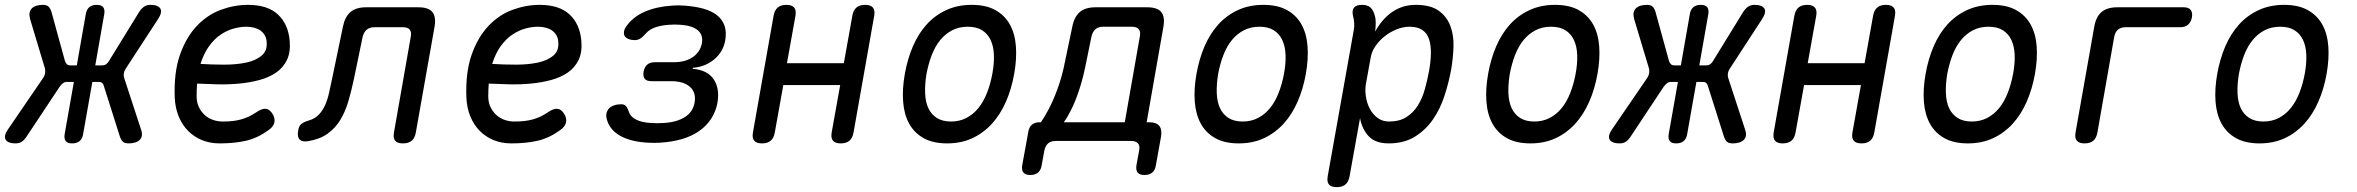

<svg xmlns="http://www.w3.org/2000/svg" viewBox="-79 -580 9699 790"><path d="M31 -19Q22 -5 11.5 2.5Q1 10 -15 10Q-46 10 -55.5 -5Q-65 -20 -46 -48L99 -260Q105 -269 106.5 -279Q108 -289 106 -298L45 -501Q37 -530 51.5 -545Q66 -560 98 -560Q114 -560 121.5 -552Q129 -544 133 -530L188 -330Q191 -321 196 -316Q201 -311 211 -311H237L274 -522Q277 -541 288.5 -550.5Q300 -560 319 -560Q338 -560 345.5 -550.5Q353 -541 350 -522L313 -311H341Q351 -311 358 -316Q365 -321 370 -330L493 -530Q502 -544 513 -552Q524 -560 540 -560Q571 -560 580.5 -545Q590 -530 571 -501L438 -297Q432 -288 430.5 -278Q429 -268 432 -259L501 -48Q511 -20 496.5 -5Q482 10 450 10Q434 10 426.5 3Q419 -4 414 -19L349 -224Q347 -233 342 -238Q337 -243 327 -243H301L263 -28Q260 -9 248.5 0.5Q237 10 218 10Q199 10 191.5 0.5Q184 -9 187 -28L225 -243H197Q187 -243 180.5 -238Q174 -233 167 -224Z M1040 -115Q1054 -95 1050 -76.5Q1046 -58 1025 -44Q981 -12 933.5 -1Q886 10 825 10Q785 10 752 -3.5Q719 -17 694.5 -42Q670 -67 656 -101.5Q642 -136 640 -178Q636 -282 661.5 -354.5Q687 -427 730.5 -473Q774 -519 829.5 -539.5Q885 -560 941 -560Q1022 -560 1064.5 -520.5Q1107 -481 1113 -412Q1117 -365 1101.5 -333Q1086 -301 1056.5 -281Q1027 -261 987.5 -250.5Q948 -240 904.5 -236Q861 -232 816.5 -233Q772 -234 732 -236Q731 -224 730.5 -211Q730 -198 730 -184Q730 -159 739 -140Q748 -121 762.5 -107.5Q777 -94 796.5 -87Q816 -80 837 -80Q860 -80 878 -82Q896 -84 912.5 -88.5Q929 -93 944 -100Q959 -107 974 -117Q997 -133 1012.5 -132.5Q1028 -132 1040 -115ZM746 -317Q794 -314 844 -314Q894 -314 934 -322.5Q974 -331 998 -351.5Q1022 -372 1018 -409Q1017 -424 1010 -435.5Q1003 -447 992.5 -454.5Q982 -462 967 -466Q952 -470 934 -470Q910 -470 882.5 -462.5Q855 -455 829 -437.5Q803 -420 781.5 -390.5Q760 -361 746 -317Z M1332 -470Q1340 -511 1363 -530.5Q1386 -550 1427 -550H1643Q1684 -550 1700 -530.5Q1716 -511 1709 -470L1632 -35Q1628 -12 1615 -1Q1602 10 1579 10Q1556 10 1547 -1Q1538 -12 1542 -35L1611 -428Q1615 -448 1607 -458Q1599 -468 1579 -468H1462Q1442 -468 1430 -458Q1418 -448 1413 -428L1377 -254Q1367 -207 1354.5 -164Q1342 -121 1321.5 -87Q1301 -53 1269 -30Q1237 -7 1188 1Q1164 5 1153.5 -6.5Q1143 -18 1148 -43Q1150 -60 1160 -69Q1170 -78 1191 -84Q1218 -92 1234 -109.5Q1250 -127 1260 -150.5Q1270 -174 1275.5 -201Q1281 -228 1287 -254Z M2240 -115Q2254 -95 2250 -76.5Q2246 -58 2225 -44Q2181 -12 2133.5 -1Q2086 10 2025 10Q1985 10 1952 -3.5Q1919 -17 1894.5 -42Q1870 -67 1856 -101.5Q1842 -136 1840 -178Q1836 -282 1861.5 -354.5Q1887 -427 1930.5 -473Q1974 -519 2029.5 -539.5Q2085 -560 2141 -560Q2222 -560 2264.5 -520.5Q2307 -481 2313 -412Q2317 -365 2301.5 -333Q2286 -301 2256.5 -281Q2227 -261 2187.5 -250.5Q2148 -240 2104.5 -236Q2061 -232 2016.5 -233Q1972 -234 1932 -236Q1931 -224 1930.5 -211Q1930 -198 1930 -184Q1930 -159 1939 -140Q1948 -121 1962.5 -107.5Q1977 -94 1996.5 -87Q2016 -80 2037 -80Q2060 -80 2078 -82Q2096 -84 2112.5 -88.5Q2129 -93 2144 -100Q2159 -107 2174 -117Q2197 -133 2212.5 -132.5Q2228 -132 2240 -115ZM1946 -317Q1994 -314 2044 -314Q2094 -314 2134 -322.5Q2174 -331 2198 -351.5Q2222 -372 2218 -409Q2217 -424 2210 -435.5Q2203 -447 2192.5 -454.5Q2182 -462 2167 -466Q2152 -470 2134 -470Q2110 -470 2082.5 -462.5Q2055 -455 2029 -437.5Q2003 -420 1981.5 -390.5Q1960 -361 1946 -317Z M2499 -473Q2526 -511 2574.5 -532Q2623 -553 2688 -557Q2700 -558 2711.5 -558Q2723 -558 2735 -557Q2780 -554 2814.5 -544.5Q2849 -535 2871 -517.5Q2893 -500 2902 -474.5Q2911 -449 2905 -414Q2897 -367 2860 -336Q2823 -305 2772 -301L2771 -297Q2831 -292 2857 -254.5Q2883 -217 2873 -157Q2866 -120 2846.5 -90.5Q2827 -61 2796.5 -40Q2766 -19 2726 -7.5Q2686 4 2638 7Q2625 8 2611 8Q2597 8 2585 7Q2515 3 2471.5 -22Q2428 -47 2417 -92Q2414 -105 2417 -116Q2420 -127 2427.5 -134.5Q2435 -142 2448 -146.5Q2461 -151 2477 -151Q2483 -151 2487.5 -149.5Q2492 -148 2495.5 -144.5Q2499 -141 2502 -135.5Q2505 -130 2508 -122Q2514 -100 2538 -88Q2562 -76 2599 -74Q2612 -73 2625.5 -73Q2639 -73 2652 -74Q2705 -77 2738.5 -98Q2772 -119 2779 -158Q2786 -199 2760 -222.5Q2734 -246 2682 -246H2601Q2582 -246 2574 -255.5Q2566 -265 2569 -285Q2573 -305 2584.5 -314.5Q2596 -324 2615 -324H2693Q2741 -324 2771.5 -345Q2802 -366 2809 -402Q2815 -437 2791.5 -456Q2768 -475 2721 -478Q2709 -479 2697.5 -479Q2686 -479 2674 -478Q2642 -476 2617.5 -467.5Q2593 -459 2579 -443Q2572 -435 2566 -429.5Q2560 -424 2555 -421Q2550 -418 2544.5 -416.5Q2539 -415 2534 -415Q2518 -415 2507 -419.5Q2496 -424 2491.5 -431.5Q2487 -439 2488.5 -450Q2490 -461 2499 -473Z M3056 10Q3034 10 3024.5 -1Q3015 -12 3019 -35L3104 -515Q3108 -538 3121 -549Q3134 -560 3157 -560Q3179 -560 3188.5 -549Q3198 -538 3194 -515L3159 -320H3393L3428 -515Q3432 -538 3445 -549Q3458 -560 3481 -560Q3503 -560 3512.5 -549Q3522 -538 3518 -515L3433 -35Q3429 -12 3416 -1Q3403 10 3380 10Q3358 10 3348.5 -1Q3339 -12 3343 -35L3378 -230H3144L3109 -35Q3105 -12 3092 -1Q3079 10 3056 10Z M3818 10Q3760 10 3721.5 -11.5Q3683 -33 3662 -71Q3641 -109 3637 -161.5Q3633 -214 3644 -276Q3655 -338 3677.5 -390Q3700 -442 3734 -479.5Q3768 -517 3814.5 -538.5Q3861 -560 3919 -560Q3978 -560 4016.5 -538.5Q4055 -517 4076 -479.5Q4097 -442 4101 -390Q4105 -338 4094 -276Q4083 -214 4060 -161.5Q4037 -109 4002.5 -71Q3968 -33 3922 -11.5Q3876 10 3818 10ZM3834 -80Q3869 -80 3897 -94.5Q3925 -109 3946 -134.5Q3967 -160 3981.5 -196.5Q3996 -233 4004 -276Q4012 -319 4010.5 -354.5Q4009 -390 3997 -415.5Q3985 -441 3962 -455.5Q3939 -470 3903 -470Q3867 -470 3839 -455.5Q3811 -441 3790 -415.5Q3769 -390 3755 -354Q3741 -318 3733 -275Q3726 -232 3727.5 -196Q3729 -160 3741 -134.5Q3753 -109 3776 -94.5Q3799 -80 3834 -80Z M4160 140Q4140 140 4132 130Q4124 120 4127 100L4152 -37Q4155 -57 4167 -67Q4179 -77 4199 -77H4204Q4218 -97 4236 -131Q4254 -165 4270 -208Q4286 -251 4297 -298L4333 -470Q4341 -511 4364 -530.5Q4387 -550 4428 -550H4642Q4683 -550 4699 -530.5Q4715 -511 4708 -470L4639 -77H4649Q4679 -77 4691 -62Q4703 -47 4698 -17L4677 100Q4674 120 4662 130Q4650 140 4630 140Q4610 140 4602 130Q4594 120 4597 100L4608 40Q4612 20 4603.5 10Q4595 0 4575 0H4265Q4245 0 4233.5 10Q4222 20 4218 40L4207 100Q4204 120 4192 130Q4180 140 4160 140ZM4611 -430Q4615 -450 4606.5 -460Q4598 -470 4578 -470H4460Q4440 -470 4428.5 -460Q4417 -450 4412 -430L4385 -298Q4374 -247 4359 -203Q4344 -159 4327.5 -126.5Q4311 -94 4298 -77H4549Z M5018 10Q4960 10 4921.5 -11.5Q4883 -33 4862 -71Q4841 -109 4837 -161.5Q4833 -214 4844 -276Q4855 -338 4877.5 -390Q4900 -442 4934 -479.5Q4968 -517 5014.5 -538.5Q5061 -560 5119 -560Q5178 -560 5216.5 -538.5Q5255 -517 5276 -479.5Q5297 -442 5301 -390Q5305 -338 5294 -276Q5283 -214 5260 -161.5Q5237 -109 5202.5 -71Q5168 -33 5122 -11.5Q5076 10 5018 10ZM5034 -80Q5069 -80 5097 -94.5Q5125 -109 5146 -134.5Q5167 -160 5181.5 -196.5Q5196 -233 5204 -276Q5212 -319 5210.5 -354.5Q5209 -390 5197 -415.5Q5185 -441 5162 -455.5Q5139 -470 5103 -470Q5067 -470 5039 -455.5Q5011 -441 4990 -415.5Q4969 -390 4955 -354Q4941 -318 4933 -275Q4926 -232 4927.5 -196Q4929 -160 4941 -134.5Q4953 -109 4976 -94.5Q4999 -80 5034 -80Z M5579 -450Q5593 -475 5610 -495Q5627 -515 5647.5 -529.5Q5668 -544 5692.5 -552Q5717 -560 5746 -560Q5807 -560 5840.5 -536Q5874 -512 5888.5 -473.5Q5903 -435 5901.5 -388Q5900 -341 5892 -294Q5882 -240 5864.5 -186Q5847 -132 5817 -88.5Q5787 -45 5742.5 -17.5Q5698 10 5635 10Q5580 10 5552.5 -19.5Q5525 -49 5517 -94L5474 145Q5470 168 5457 179Q5444 190 5421 190Q5398 190 5389 179Q5380 168 5384 145L5491 -455Q5494 -470 5493 -485Q5492 -500 5488 -515Q5483 -538 5492.5 -549Q5502 -560 5525 -560Q5548 -560 5560 -549Q5572 -538 5578 -515Q5582 -501 5581.5 -482.5Q5581 -464 5579 -450ZM5721 -470Q5694 -470 5667 -459Q5640 -448 5618 -430.5Q5596 -413 5580.5 -390.5Q5565 -368 5561 -344L5541 -234Q5537 -210 5541 -183Q5545 -156 5557 -133Q5569 -110 5589 -95Q5609 -80 5636 -80Q5679 -80 5707.5 -98Q5736 -116 5754.5 -145.5Q5773 -175 5783.5 -212.5Q5794 -250 5801 -288Q5808 -327 5808.5 -360.5Q5809 -394 5801 -418.5Q5793 -443 5773.5 -456.5Q5754 -470 5721 -470Z M6218 10Q6160 10 6121.5 -11.5Q6083 -33 6062 -71Q6041 -109 6037 -161.5Q6033 -214 6044 -276Q6055 -338 6077.5 -390Q6100 -442 6134 -479.5Q6168 -517 6214.5 -538.5Q6261 -560 6319 -560Q6378 -560 6416.5 -538.5Q6455 -517 6476 -479.5Q6497 -442 6501 -390Q6505 -338 6494 -276Q6483 -214 6460 -161.5Q6437 -109 6402.5 -71Q6368 -33 6322 -11.5Q6276 10 6218 10ZM6234 -80Q6269 -80 6297 -94.5Q6325 -109 6346 -134.5Q6367 -160 6381.5 -196.5Q6396 -233 6404 -276Q6412 -319 6410.5 -354.5Q6409 -390 6397 -415.5Q6385 -441 6362 -455.5Q6339 -470 6303 -470Q6267 -470 6239 -455.5Q6211 -441 6190 -415.5Q6169 -390 6155 -354Q6141 -318 6133 -275Q6126 -232 6127.5 -196Q6129 -160 6141 -134.5Q6153 -109 6176 -94.5Q6199 -80 6234 -80Z M6631 -19Q6622 -5 6611.5 2.5Q6601 10 6585 10Q6554 10 6544.5 -5Q6535 -20 6554 -48L6699 -260Q6705 -269 6706.5 -279Q6708 -289 6706 -298L6645 -501Q6637 -530 6651.5 -545Q6666 -560 6698 -560Q6714 -560 6721.5 -552Q6729 -544 6733 -530L6788 -330Q6791 -321 6796 -316Q6801 -311 6811 -311H6837L6874 -522Q6877 -541 6888.5 -550.5Q6900 -560 6919 -560Q6938 -560 6945.5 -550.5Q6953 -541 6950 -522L6913 -311H6941Q6951 -311 6958 -316Q6965 -321 6970 -330L7093 -530Q7102 -544 7113 -552Q7124 -560 7140 -560Q7171 -560 7180.5 -545Q7190 -530 7171 -501L7038 -297Q7032 -288 7030.5 -278Q7029 -268 7032 -259L7101 -48Q7111 -20 7096.5 -5Q7082 10 7050 10Q7034 10 7026.5 3Q7019 -4 7014 -19L6949 -224Q6947 -233 6942 -238Q6937 -243 6927 -243H6901L6863 -28Q6860 -9 6848.5 0.5Q6837 10 6818 10Q6799 10 6791.5 0.5Q6784 -9 6787 -28L6825 -243H6797Q6787 -243 6780.5 -238Q6774 -233 6767 -224Z M7256 10Q7234 10 7224.5 -1Q7215 -12 7219 -35L7304 -515Q7308 -538 7321 -549Q7334 -560 7357 -560Q7379 -560 7388.5 -549Q7398 -538 7394 -515L7359 -320H7593L7628 -515Q7632 -538 7645 -549Q7658 -560 7681 -560Q7703 -560 7712.5 -549Q7722 -538 7718 -515L7633 -35Q7629 -12 7616 -1Q7603 10 7580 10Q7558 10 7548.5 -1Q7539 -12 7543 -35L7578 -230H7344L7309 -35Q7305 -12 7292 -1Q7279 10 7256 10Z M8018 10Q7960 10 7921.5 -11.5Q7883 -33 7862 -71Q7841 -109 7837 -161.5Q7833 -214 7844 -276Q7855 -338 7877.5 -390Q7900 -442 7934 -479.5Q7968 -517 8014.5 -538.5Q8061 -560 8119 -560Q8178 -560 8216.5 -538.5Q8255 -517 8276 -479.5Q8297 -442 8301 -390Q8305 -338 8294 -276Q8283 -214 8260 -161.5Q8237 -109 8202.5 -71Q8168 -33 8122 -11.5Q8076 10 8018 10ZM8034 -80Q8069 -80 8097 -94.5Q8125 -109 8146 -134.5Q8167 -160 8181.5 -196.5Q8196 -233 8204 -276Q8212 -319 8210.5 -354.5Q8209 -390 8197 -415.5Q8185 -441 8162 -455.5Q8139 -470 8103 -470Q8067 -470 8039 -455.5Q8011 -441 7990 -415.5Q7969 -390 7955 -354Q7941 -318 7933 -275Q7926 -232 7927.5 -196Q7929 -160 7941 -134.5Q7953 -109 7976 -94.5Q7999 -80 8034 -80Z M8498 10Q8476 10 8466.5 -1Q8457 -12 8461 -35L8538 -470Q8545 -511 8568 -530.5Q8591 -550 8632 -550H8906Q8926 -550 8934.5 -539.5Q8943 -529 8940 -509Q8936 -489 8924 -478.5Q8912 -468 8892 -468H8668Q8647 -468 8635.5 -458Q8624 -448 8620 -428L8551 -35Q8547 -12 8534 -1Q8521 10 8498 10Z M9218 10Q9160 10 9121.5 -11.5Q9083 -33 9062 -71Q9041 -109 9037 -161.5Q9033 -214 9044 -276Q9055 -338 9077.5 -390Q9100 -442 9134 -479.5Q9168 -517 9214.5 -538.5Q9261 -560 9319 -560Q9378 -560 9416.5 -538.5Q9455 -517 9476 -479.5Q9497 -442 9501 -390Q9505 -338 9494 -276Q9483 -214 9460 -161.5Q9437 -109 9402.5 -71Q9368 -33 9322 -11.5Q9276 10 9218 10ZM9234 -80Q9269 -80 9297 -94.5Q9325 -109 9346 -134.5Q9367 -160 9381.5 -196.5Q9396 -233 9404 -276Q9412 -319 9410.5 -354.5Q9409 -390 9397 -415.5Q9385 -441 9362 -455.5Q9339 -470 9303 -470Q9267 -470 9239 -455.5Q9211 -441 9190 -415.5Q9169 -390 9155 -354Q9141 -318 9133 -275Q9126 -232 9127.5 -196Q9129 -160 9141 -134.5Q9153 -109 9176 -94.5Q9199 -80 9234 -80Z"/></svg>

Font: Maple Mono
Style: Italic
Weight: 400
Italic angle: -10°
Monospace: yes
Designer: subframe7536
Version: Version 7.300